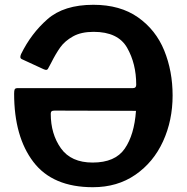

<svg xmlns="http://www.w3.org/2000/svg" viewBox="-20 -772 780 802"><path d="M511 -572.5C536.3 -528.2 549 -476.7 549 -418C549 -408.7 544.7 -404 536 -404H55C47.7 -404 43.2 -402.3 41.5 -399C39.8 -395.7 39 -389.7 39 -381C39 -261 65.8 -165.8 119.5 -95.5C173.2 -25.2 256 10 368 10C436 10 495.2 -7.3 545.5 -42C595.8 -76.7 634.3 -123.2 661 -181.5C687.7 -239.8 701 -303.7 701 -373C701 -441 689.3 -503.7 666 -561C642.7 -618.3 606.2 -664.5 556.5 -699.5C506.8 -734.5 444.7 -752 370 -752C288 -752 224.2 -732 178.5 -692C132.8 -652 96 -603.3 68 -546C66 -541.3 65 -537.3 65 -534C65 -530 67 -527 71 -525L162 -483C166.7 -481 170.3 -480 173 -480C175.7 -480 178 -481.3 180 -484L194 -510C206.7 -535.3 219.3 -556.8 232 -574.5C244.7 -592.2 262.3 -607.3 285 -620C307.7 -632.7 336.3 -639 371 -639C439 -639 485.7 -616.8 511 -572.5ZM208 -310 548 -309C543.3 -242.3 527.7 -189.7 501 -151C474.3 -112.3 429.7 -93 367 -93C307 -93 262.8 -112.8 234.5 -152.5C206.2 -192.2 192 -240.3 192 -297C192 -301.7 193.2 -305 195.5 -307C197.8 -309 202 -310 208 -310Z"/></svg>

Font: Morrison SemiBold
Style: Regular
Weight: 600
Designer: Pablo Impallari, Rodrigo Fuenzalida (Modified by Dan O. Williams)
Version: Version 0.030; ttfautohint (v1.8.1)